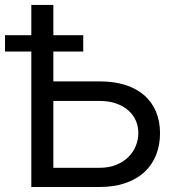

<svg xmlns="http://www.w3.org/2000/svg" viewBox="-37 -747 710 767"><path d="M-17 -606.5H88.1V-727.3H176.1V-606.5H295.5V-541.2H176.1V-421.9H360.8Q419.4 -421.9 464.5 -407.3Q509.6 -392.8 540.1 -365.6Q570.7 -338.4 586.5 -300.2Q602.3 -262.1 602.3 -214.5Q602.3 -167.3 586.5 -127.7Q570.7 -88.1 540.1 -59.8Q509.6 -31.6 464.5 -15.8Q419.4 0 360.8 0H88.1V-541.2H-17ZM176.1 -76.7H360.8Q398.1 -76.7 427 -88.4Q456 -100.1 475.7 -119.7Q495.4 -139.2 505.5 -164.2Q515.6 -189.3 515.6 -215.9Q515.6 -242.2 505.5 -265.3Q495.4 -288.4 475.7 -305.9Q456 -323.5 427 -333.6Q398.1 -343.8 360.8 -343.8H176.1Z"/></svg>

Font: Fast_Sans-Dotted
Style: Regular
Weight: 400
Version: Version 3.018